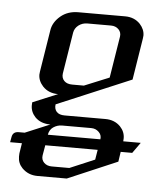

<svg xmlns="http://www.w3.org/2000/svg" viewBox="-51 -350 476 576"><g transform="rotate(5 187.5 -62.0)"><path d="M330.1 62H382.8L359.9 94.2H325.2L320.8 124L170.9 188H83Q54.7 188 36.1 168.9Q22.5 154.8 22.5 134.8Q22.5 128.4 22.9 125L27.8 94.2H-7.8L-4.9 78.1Q-2 62 15.1 62H33.2L107.9 30.8Q78.6 30.8 61.5 13.2Q47.4 -2 47.4 -21.5Q47.4 -27.3 47.9 -30.8L123 -62Q94.2 -62 76.7 -80.6Q62 -96.7 62 -115.7Q62 -118.2 63 -125L83 -250Q86.4 -274.9 108.9 -293.9Q130.4 -312 162.1 -312H303.2Q331.1 -312 348.6 -293.5Q362.8 -277.8 362.8 -259.3Q362.8 -255.9 361.8 -250L341.8 -125L118.2 -30.8Q116.2 -17.1 124 -8.3Q131.8 0 147.9 0H271Q298.8 0 316.4 18.1Q330.6 33.2 330.6 52.7Q330.6 58.6 330.1 62ZM261.2 62Q263.2 48.8 253.9 40Q244.6 30.8 231 30.8H143.1Q128.9 30.8 116.7 39.1Q105.5 46.9 103 62ZM98.1 94.2 92.8 125Q90.8 138.2 99.6 147Q108.4 155.8 123 155.8H175.8L251 124L255.9 94.2ZM131.8 -125Q129.9 -111.3 138.7 -102.5Q147 -94.2 163.1 -94.2H197.8L272.9 -125L293 -250Q294.9 -263.2 286.1 -272Q277.3 -280.8 263.2 -280.8H191.9Q177.2 -280.8 165.5 -272Q154.3 -263.2 151.9 -250Z"/></g></svg>

Font: Hhenum
Style: Italic
Weight: 400
Designer: T. Christopher White
Version: Version 1.0